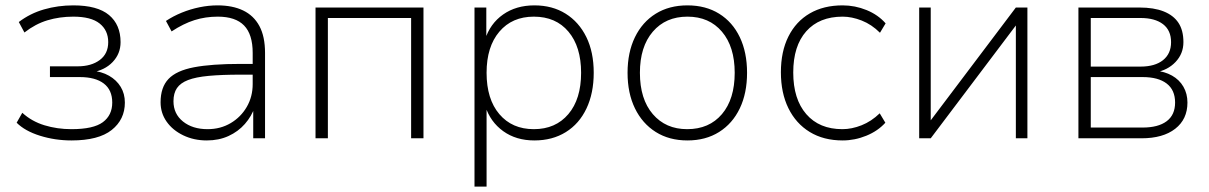

<svg xmlns="http://www.w3.org/2000/svg" viewBox="-20 -515 4501 715"><path d="M246 8Q185 8 129 -9.5Q73 -27 42 -58L63 -95Q98 -63 145.5 -48.5Q193 -34 246 -34Q328 -34 363 -60Q398 -86 398 -133Q398 -180 366.5 -204Q335 -228 277 -228H166V-268H269Q320 -268 351.5 -291.5Q383 -315 383 -358Q383 -402 351 -427.5Q319 -453 253 -453Q202 -453 157 -439.5Q112 -426 71 -394L50 -433Q92 -465 144 -480Q196 -495 253 -495Q343 -495 386 -459Q429 -423 429 -358Q429 -315 399.5 -284Q370 -253 320 -245V-252Q358 -249 386 -233Q414 -217 429.5 -191.5Q445 -166 445 -133Q445 -70 396 -31Q347 8 246 8Z M750 8Q702 8 662.5 -11Q623 -30 600.5 -62Q578 -94 578 -134Q578 -190 607.5 -221Q637 -252 702.5 -264.5Q768 -277 875 -277H933V-237H877Q806 -237 757.5 -232.5Q709 -228 680.5 -217Q652 -206 639 -187Q626 -168 626 -138Q626 -91 661.5 -62.5Q697 -34 753 -34Q801 -34 839 -56.5Q877 -79 899 -117Q921 -155 921 -202V-318Q921 -387 889 -420Q857 -453 791 -453Q745 -453 704 -440Q663 -427 619 -398L598 -437Q625 -455 657 -468Q689 -481 723 -488Q757 -495 790 -495Q846 -495 885.5 -476Q925 -457 946 -418Q967 -379 967 -318V0H923V-117H929Q917 -82 892 -53.5Q867 -25 831 -8.5Q795 8 750 8Z M1155 0V-487H1557V0H1511V-448H1201V0Z M1747 180V-487H1791V-367H1786Q1805 -427 1853.5 -461Q1902 -495 1970 -495Q2037 -495 2086.5 -464Q2136 -433 2163.5 -377Q2191 -321 2191 -244Q2191 -168 2164 -111Q2137 -54 2087 -23Q2037 8 1970 8Q1902 8 1854 -26.5Q1806 -61 1787 -120H1792V180ZM1968 -34Q2049 -34 2096.5 -90Q2144 -146 2144 -244Q2144 -341 2097 -397Q2050 -453 1968 -453Q1887 -453 1839.5 -397Q1792 -341 1792 -244Q1792 -146 1839.5 -90Q1887 -34 1968 -34Z M2540 8Q2472 8 2422 -23.5Q2372 -55 2344.5 -111.5Q2317 -168 2317 -244Q2317 -320 2344.5 -376.5Q2372 -433 2422 -464Q2472 -495 2540 -495Q2608 -495 2658 -464Q2708 -433 2735 -376.5Q2762 -320 2762 -244Q2762 -168 2735 -111.5Q2708 -55 2658 -23.5Q2608 8 2540 8ZM2539 -34Q2621 -34 2668.5 -90Q2716 -146 2716 -244Q2716 -341 2668.5 -397Q2621 -453 2540 -453Q2459 -453 2411 -397Q2363 -341 2363 -244Q2363 -146 2411 -90Q2459 -34 2539 -34Z M3118 8Q3047 8 2995.5 -23.5Q2944 -55 2916 -112Q2888 -169 2888 -246Q2888 -323 2916 -379Q2944 -435 2995.5 -465Q3047 -495 3118 -495Q3164 -495 3207 -477.5Q3250 -460 3278 -428L3257 -393Q3226 -424 3189 -438.5Q3152 -453 3118 -453Q3031 -453 2982.5 -398.5Q2934 -344 2934 -245Q2934 -146 2982.5 -90Q3031 -34 3117 -34Q3152 -34 3188.5 -48.5Q3225 -63 3256 -93L3277 -58Q3249 -27 3206 -9.5Q3163 8 3118 8Z M3403 0V-487H3446V-47H3431L3763 -487H3806V0H3763V-440H3778L3446 0Z M3996 0V-487H4223Q4277 -487 4313.5 -472.5Q4350 -458 4368.5 -430Q4387 -402 4387 -358Q4387 -315 4357.5 -284Q4328 -253 4281 -245V-252Q4317 -249 4344.5 -233.5Q4372 -218 4387 -192Q4402 -166 4402 -133Q4402 -71 4356.5 -35.5Q4311 0 4231 0ZM4042 -40H4235Q4293 -40 4324.5 -63.5Q4356 -87 4356 -133Q4356 -180 4324.5 -204Q4293 -228 4235 -228H4042ZM4042 -267H4227Q4281 -267 4311 -291Q4341 -315 4341 -358Q4341 -402 4311 -425Q4281 -448 4227 -448H4042Z"/></svg>

Font: Nunito Sans 10pt ExtraLight
Style: Regular
Weight: 250
Designer: Vernon Adams
Foundry: Vernon Adams
Version: Version 3.101;gftools[0.9.27]